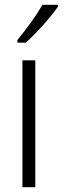

<svg xmlns="http://www.w3.org/2000/svg" viewBox="-20 -785 263 805"><path d="M128 0H74V-532H128ZM223 -757Q208 -735 184.5 -707Q161 -679 135 -652Q109 -625 88 -606H53V-617Q83 -654 110.5 -692Q138 -730 158 -765H223Z"/></svg>

Font: Noto Sans Gujarati UI Condensed Light
Style: Regular
Weight: 300
Width: 3
Designer: Jelle Bosma - Monotype Design Team, Universal Thirst
Foundry: Monotype Imaging Inc.
Version: Version 2.106; ttfautohint (v1.8.4.7-5d5b)